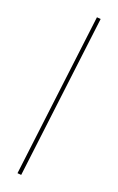

<svg xmlns="http://www.w3.org/2000/svg" viewBox="-145 -760 675 1097"><g transform="rotate(15 192.5 -211.0)"><path d="M285 -702 308 -698 100 280 77 276Z"/></g></svg>

Font: Ysabeau Infant Extralight
Style: Italic
Weight: 200
Italic angle: -12°
Designer: Christian Thalmann (Catharsis Fonts)
Version: Version 0.003